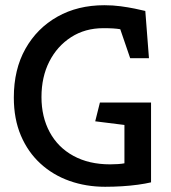

<svg xmlns="http://www.w3.org/2000/svg" viewBox="-20 -712 654 736"><path d="M383 4Q310 4 246.5 -18.5Q183 -41 135 -85Q87 -129 60 -192.5Q33 -256 33 -338Q33 -446 77.5 -525Q122 -604 200 -648Q278 -692 380 -692Q413 -692 442.5 -688Q472 -684 496.5 -679Q521 -674 537 -670L551 -489H479L441 -600Q429 -602 414 -603Q399 -604 376 -604Q306 -604 252.5 -569.5Q199 -535 169 -476Q139 -417 139 -340Q139 -264 170.5 -205.5Q202 -147 261.5 -114.5Q321 -82 402 -82Q417 -82 432 -83Q447 -84 457 -86V-233L345 -247L363 -319H559V-13Q538 -8 509 -4Q480 0 447.5 2Q415 4 383 4Z"/></svg>

Font: Kreon
Style: Regular
Weight: 400
Designer: Julia Petretta
Foundry: Julia Petretta and Eli Heuer
Version: Version 2.002